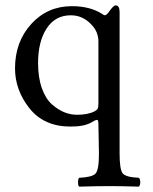

<svg xmlns="http://www.w3.org/2000/svg" viewBox="-20 -472 572 716"><path d="M323 -378Q290 -415 244 -415Q186 -415 154 -366Q122 -317 122 -237Q122 -183 136 -143.5Q150 -104 173 -83.5Q196 -63 219.5 -53.5Q243 -44 267 -44Q308 -44 333 -57Q342 -62 344.5 -67.5Q347 -73 347 -87V-317Q347 -352 323 -378ZM349 102 347 -10Q347 -25 342 -25Q336 -25 320 -15Q294 0 243 0Q144 0 90 -68Q36 -136 36 -217Q36 -316 96.5 -382.5Q157 -449 248 -449Q316 -449 361 -420Q368 -415 371 -415Q378 -415 390 -433Q404 -452 411 -452Q426 -452 426 -427V101Q426 161 438 175Q450 189 498 191Q503 196 503 208Q503 219 498 224Q432 222 387 222Q345 222 275 224Q271 220 271 208Q271 195 275 191Q323 189 336 175.5Q349 162 349 102Z"/></svg>

Font: Pochaevsk Unicode
Style: Normal
Weight: 400
Version: Version 1.1